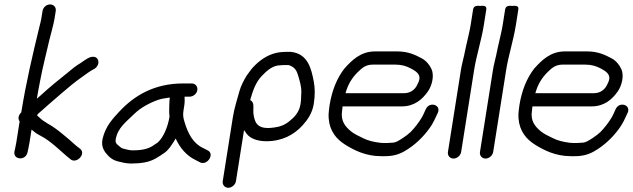

<svg xmlns="http://www.w3.org/2000/svg" viewBox="-20 -720 2926 887"><path d="M176.5 -669 170.9 -634C169.4 -624.7 166 -612.2 161.8 -595.2C131.3 -469.6 100.6 -340.3 78.3 -200.9C66.5 -190.2 60.7 -172.2 70.7 -159.3L55.2 -61C53.9 -53.3 52.2 -44.6 50 -34.8L46.7 -19.8C46.6 -19.6 46.6 -19.3 46.5 -19C40.5 18.8 99.2 24.1 107.2 -16.9L110.4 -31.2C112.9 -42.1 114.7 -52 116.2 -61L125.7 -121.4C136.9 -111.5 149.4 -101.8 163.8 -94.7C217.1 -68.1 258.4 -21.7 306.2 16.2C334.3 38.5 380.1 -10.4 349.3 -33.4L332.5 -46.2C322.2 -54.6 312.1 -64.9 301.1 -74.1L267.6 -102C247.7 -118.6 223.7 -136.3 200.5 -149L179.3 -162.7C171.1 -167.9 162.4 -177.6 151.4 -186.7C154.4 -194.1 154.3 -193.1 170.7 -207.2C184.5 -219.1 196.7 -229.9 205.8 -238.3L267 -291.2C294.9 -315.3 325 -340.4 353.9 -360.7C377.1 -377 393.2 -390.3 415.9 -402.1C430.1 -409.6 439.7 -429.6 431.9 -444.9C420.4 -467.5 391.8 -454.9 382.9 -449.2L367.3 -439.2C360.4 -434.7 354.3 -429.6 348.9 -426.6C331.6 -416.7 311.2 -400.3 293.3 -385C251.8 -351.8 207.9 -316.3 168.3 -279.7L150.3 -264.2C150.5 -265.3 151 -268.3 151.2 -269.8C155.4 -296.2 160.8 -321.7 165.2 -345.7C177.4 -410.8 194.1 -474.8 208.5 -537.1C215 -564.9 227.4 -605.2 231.9 -634L237.5 -669C240.3 -686.6 227.8 -699.5 211.3 -699.5C194.1 -699.5 179.1 -685.7 176.5 -669Z M764.4 -269.5C763 -257.9 762.3 -246 762.2 -237.1C762.1 -224.5 760.4 -201 763.2 -181.1C755.2 -133.1 735.1 -85.2 708.5 -61.5L687 -47.1C663.7 -31.8 635.4 -25.5 595 -25.5C588.4 -25.5 582.6 -25.6 574.9 -27.2C563.3 -29.7 543.2 -34.4 540.6 -36.8C526.5 -49.7 511.2 -55 514.3 -74.4C523.1 -130.1 562.8 -156.8 602.5 -195.8C628.8 -221.7 670.7 -244.5 709 -258.2C725.7 -264.1 743.7 -266.3 764.4 -269.5ZM832.7 -273.5H856.3C872.4 -273.5 888.9 -286.4 891.6 -303.5C894.2 -319.9 883 -334.5 866 -334.5H826C694.2 -334.5 600.8 -279.6 530.3 -203.6C499.7 -170.5 467.9 -136.7 454.2 -80C444.7 -40.6 464.2 -16.8 479.8 -0.7C490.4 10.3 503.2 20.6 527.1 26.2C543.4 30.1 563.3 35.5 585.4 35.5C607.2 35.5 627.9 33.9 648.4 30.3C687.2 23.5 715 3.1 740 -14.2C759.5 -27.7 773.6 -51.1 785.1 -69.3C787.3 -72.7 789 -75.4 791.5 -80.3C810.3 -38.7 840.5 -1.1 883.7 19.4L905 30.4C938.4 45.7 973.4 -9.6 939.2 -25.4L917.9 -36.4C872.3 -57.4 848.1 -103.5 832.3 -157.2C826.4 -177 824.2 -187.3 827.9 -211L831.1 -231C833.7 -247.2 833.4 -259 832.7 -273.5Z M1070 117 1107.4 -119C1110.5 -114.2 1115.8 -107 1119.8 -101.6C1136.6 -79.3 1171.3 -67.5 1210.2 -67.5C1283.1 -67.5 1338 -96.9 1378.3 -141.4C1401.4 -166.9 1422.7 -197.3 1429.5 -240C1435.7 -279.2 1435.5 -312.8 1429.6 -343.1C1418.5 -401.1 1403.3 -472.3 1323.3 -480.4C1323 -480.5 1322.5 -480.5 1322.1 -480.5H1303.1C1294.6 -480.5 1287.7 -479.9 1282 -479.5C1277.2 -479.1 1267.5 -478.1 1258.7 -476.2C1212.5 -466.5 1175.1 -437.8 1147.5 -407.5C1134.4 -393 1129.2 -382.5 1120.5 -371.9C1120.2 -371.5 1119.6 -370.7 1119.2 -370.1C1106.9 -349.7 1092.8 -323.8 1085.7 -297.4C1075.7 -260.5 1062.5 -221.2 1055.7 -178L1009 117C1006.4 133.5 1018.2 147.5 1034.6 147.5C1051.1 147.5 1067.4 133.5 1070 117ZM1293.4 -419.5H1311.4C1312 -419.5 1315.5 -418.9 1320.5 -416.8C1342.3 -407.8 1351.1 -393.6 1358 -369C1365 -344 1372.9 -319.6 1372.1 -293.5L1371.2 -275.5L1370.7 -259.3C1370.6 -255.5 1370 -249.1 1368.5 -240C1362.4 -201.2 1341.1 -179.4 1314.6 -158.2C1297.6 -144.6 1277.2 -134.8 1249.3 -131.4L1232.8 -129.4C1228.5 -128.9 1224.2 -128.5 1219.4 -128.5C1168.2 -128.5 1155.7 -153.8 1150.5 -197.7L1150.4 -215.1C1150.3 -225.4 1154.8 -248.2 1135.7 -257.8C1149.6 -307 1163 -341.6 1190.4 -370.2C1213.2 -394 1240.2 -418.5 1276.3 -418.5C1280.9 -418.5 1285 -419.5 1293.4 -419.5Z M1576.2 -289.5C1587.7 -331 1606.4 -360.9 1633.8 -387.8C1654.3 -407.8 1670.7 -421.5 1702.8 -421.5H1805.8C1836.1 -421.5 1856.3 -414.8 1876.3 -404.7C1898.5 -393.4 1921.5 -378.8 1917.7 -355C1916.3 -345.9 1911 -334 1905.8 -324.6C1894.3 -304 1874.9 -289.5 1845.9 -289.5ZM1769.4 -59.5H1749.4C1743.8 -59.5 1739.3 -59.9 1735.2 -60.4C1705.3 -64.3 1680.3 -70.3 1658.1 -81.3C1637.1 -91.8 1615.7 -101.1 1600.6 -114C1574.8 -135.9 1553 -161.1 1560.4 -208C1561.6 -215.1 1561.8 -221.7 1562.7 -228.5H1836.2C1894.2 -228.5 1931.1 -260.6 1957.2 -298.1C1976.3 -325.4 1986.8 -371.3 1973.6 -400.5C1964.6 -420.4 1949 -439.3 1928.9 -450.2C1899 -466.4 1865.7 -482.5 1815.4 -482.5H1712.4C1644.9 -482.5 1604.2 -439.8 1572.1 -404.5C1571.9 -404.3 1571.5 -403.9 1571.3 -403.6C1537 -359.8 1513.4 -302.2 1502.4 -233C1501 -224 1500.3 -216.2 1499.1 -205.6C1497.8 -194.9 1497.6 -184.7 1498.4 -173.8C1502.8 -113.7 1534.6 -76.5 1576.4 -50.6C1616.8 -25.5 1670.6 1.5 1739.8 1.5H1759.8C1793.3 1.5 1821.7 -6 1847.1 -20.5C1894.5 -47.6 1933.9 -85.1 1965.3 -128.9C1981.5 -151.5 1991.6 -175.1 2002.4 -198.3C2019.8 -236.1 1963.8 -253.1 1947.2 -215.7C1941.2 -203.5 1935.1 -187.8 1928.6 -177.1C1914.1 -153.1 1895.7 -129.2 1876.7 -109.9C1870.6 -103.7 1851.6 -88.9 1840.8 -82.2C1820.8 -69.8 1809.7 -60.5 1787.6 -60.5C1782.1 -60.5 1776.4 -59.5 1769.4 -59.5Z M2075 12.5C2091.5 12.5 2107.7 -1.5 2110.4 -18L2170.4 -397C2181.1 -464.6 2204 -533.3 2215.2 -604L2226.7 -677C2230.1 -698.3 2202.6 -692.5 2198.7 -692.5C2194.7 -692.5 2169.1 -698.3 2165.7 -677L2154.2 -604C2149 -571.2 2139.4 -536.8 2132 -501.7L2124 -463.7C2119.3 -441.7 2113.2 -421.4 2109.4 -397L2049.4 -18C2046.7 -1.5 2058.5 12.5 2075 12.5Z M2223 12.5C2239.5 12.5 2255.7 -1.5 2258.4 -18L2318.4 -397C2329.1 -464.6 2352 -533.3 2363.2 -604L2374.7 -677C2378.1 -698.3 2350.6 -692.5 2346.7 -692.5C2342.7 -692.5 2317.1 -698.3 2313.7 -677L2302.2 -604C2297 -571.2 2287.4 -536.8 2280 -501.7L2272 -463.7C2267.3 -441.7 2261.2 -421.4 2257.4 -397L2197.4 -18C2194.7 -1.5 2206.5 12.5 2223 12.5Z M2453.2 -289.5C2464.7 -331 2483.4 -360.9 2510.8 -387.8C2531.3 -407.8 2547.7 -421.5 2579.8 -421.5H2682.8C2713.1 -421.5 2733.3 -414.8 2753.3 -404.7C2775.5 -393.4 2798.5 -378.8 2794.7 -355C2793.3 -345.9 2788 -334 2782.8 -324.6C2771.3 -304 2751.9 -289.5 2722.9 -289.5ZM2646.4 -59.5H2626.4C2620.8 -59.5 2616.3 -59.9 2612.2 -60.4C2582.3 -64.3 2557.3 -70.3 2535.1 -81.3C2514.1 -91.8 2492.7 -101.1 2477.6 -114C2451.8 -135.9 2430 -161.1 2437.4 -208C2438.6 -215.1 2438.8 -221.7 2439.7 -228.5H2713.2C2771.2 -228.5 2808.1 -260.6 2834.2 -298.1C2853.3 -325.4 2863.8 -371.3 2850.6 -400.5C2841.6 -420.4 2826 -439.3 2805.9 -450.2C2776 -466.4 2742.7 -482.5 2692.4 -482.5H2589.4C2521.9 -482.5 2481.2 -439.8 2449.1 -404.5C2448.9 -404.3 2448.5 -403.9 2448.3 -403.6C2414 -359.8 2390.4 -302.2 2379.4 -233C2378 -224 2377.3 -216.2 2376.1 -205.6C2374.8 -194.9 2374.6 -184.7 2375.4 -173.8C2379.8 -113.7 2411.6 -76.5 2453.4 -50.6C2493.8 -25.5 2547.6 1.5 2616.8 1.5H2636.8C2670.3 1.5 2698.7 -6 2724.1 -20.5C2771.5 -47.6 2810.9 -85.1 2842.3 -128.9C2858.5 -151.5 2868.6 -175.1 2879.4 -198.3C2896.8 -236.1 2840.8 -253.1 2824.2 -215.7C2818.2 -203.5 2812.1 -187.8 2805.6 -177.1C2791.1 -153.1 2772.7 -129.2 2753.7 -109.9C2747.6 -103.7 2728.6 -88.9 2717.8 -82.2C2697.8 -69.8 2686.7 -60.5 2664.6 -60.5C2659.1 -60.5 2653.4 -59.5 2646.4 -59.5Z"/></svg>

Font: CiSf OpenHand
Style: BdObl
Weight: 400
Foundry: Cannot Into Space Fonts
Version: Version 0.7892